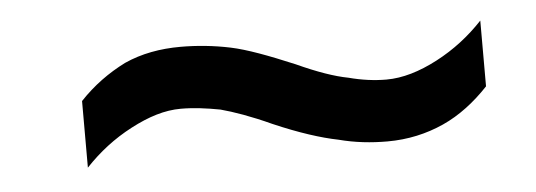

<svg xmlns="http://www.w3.org/2000/svg" viewBox="-26 -464 625 224"><g transform="rotate(-5 286.0 -352.5)"><path d="M289 -319C265 -330 245 -337 230 -341C214 -344 199 -346 184 -346C165 -346 146 -340 125 -329C104 -318 86 -304 70 -287V-365C86 -382 104 -395 124 -405C144 -414 166 -418 190 -418C209 -418 229 -416 248 -412C267 -408 291 -399 322 -386C346 -375 366 -368 382 -365C397 -361 412 -359 426 -359C445 -359 465 -365 486 -376C507 -387 525 -401 541 -418V-341C525 -324 507 -310 487 -301C467 -292 445 -287 421 -287C402 -287 383 -289 364 -294C344 -298 319 -306 289 -319Z"/></g></svg>

Font: NameLogos Sans
Style: Italic
Weight: 500
Version: Version 0.1